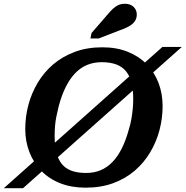

<svg xmlns="http://www.w3.org/2000/svg" viewBox="-91 -979 985 1019"><path d="M772 -416Q772 -351 755.5 -288.5Q739 -226 706 -170.5Q673 -115 624 -73Q575 -31 510 -7Q445 17 363 17Q288 17 228.5 -6.5Q169 -30 128 -72.5Q87 -115 65 -172Q43 -229 43 -294Q43 -359 59.5 -421.5Q76 -484 109 -539.5Q142 -595 191 -637Q240 -679 305.5 -703.5Q371 -728 452 -728Q528 -728 587.5 -704Q647 -680 688 -637.5Q729 -595 750.5 -538.5Q772 -482 772 -416ZM366 -61Q409 -61 444 -76Q479 -91 507 -120.5Q535 -150 556.5 -193.5Q578 -237 593 -293Q602 -322 606.5 -348.5Q611 -375 613.5 -401Q616 -427 616 -454Q616 -503 607 -539.5Q598 -576 578 -600.5Q558 -625 526 -637Q494 -649 449 -649Q406 -649 370.5 -634Q335 -619 307 -589.5Q279 -560 257.5 -516.5Q236 -473 221 -417Q214 -389 208.5 -362Q203 -335 201 -309Q199 -283 199 -256Q199 -208 208 -171Q217 -134 236.5 -109.5Q256 -85 288 -73Q320 -61 366 -61ZM-71 20 771 -730H874L31 20ZM480 -902Q495 -920 509 -933Q523 -946 538 -952.5Q553 -959 572 -959Q601 -959 618 -942.5Q635 -926 635 -902Q635 -881 624 -865.5Q613 -850 592 -838.5Q571 -827 539 -816L433 -775H389L395 -804Z"/></svg>

Font: Roboto Serif SemiBold
Style: Italic
Weight: 600
Italic angle: -10°
Version: Version 1.007